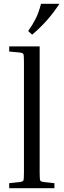

<svg xmlns="http://www.w3.org/2000/svg" viewBox="-20 -982 333 1002"><path d="M28 -713V-740H187V-81Q187 -46 190 -40Q193 -34 209 -32L264 -26V0H28V-26L83 -32Q99 -34 102 -40Q105 -46 105 -81V-659Q105 -694 102 -700Q99 -706 83 -708ZM148 -801 127 -820Q151 -854 166.5 -885Q182 -916 194 -962H290Q260 -916 226.5 -878Q193 -840 148 -801Z"/></svg>

Font: Inria Serif
Style: Regular
Weight: 400
Designer: Black Foundry Team
Foundry: Black Foundry
Version: Version 1.000; ttfautohint (v1.8.3)